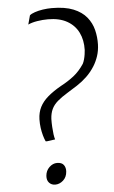

<svg xmlns="http://www.w3.org/2000/svg" viewBox="-60 -926 580 976"><g transform="rotate(-5 230.0 -438.0)"><path d="M152 -214Q146 -227 141 -244.8Q136 -262.5 133 -283.5Q130 -304.5 130.5 -327.5Q131.5 -362.5 145.2 -389.8Q159 -417 186.2 -440.5Q213.5 -464 254 -487Q291 -506.5 320.8 -529.8Q350.5 -553 374.5 -589.5Q379 -598 382.5 -610.5Q386 -623 388 -636.2Q390 -649.5 390.5 -659Q392 -709.5 373 -748Q354 -786.5 315 -808.5Q276 -830.5 218 -830.5Q190.5 -830.5 162.8 -826Q135 -821.5 116 -812.5L128.5 -858.5Q136.5 -866 154.8 -872.2Q173 -878.5 196.2 -882Q219.5 -885.5 242 -885.5Q309 -885.5 352 -868Q395 -850.5 419 -821Q443 -791.5 452 -755.2Q461 -719 460 -681Q459 -649 450 -622Q441 -595 427 -572.5Q408.5 -543 385 -520.8Q361.5 -498.5 335.2 -481.5Q309 -464.5 283.5 -449Q253 -430.5 232.8 -413Q212.5 -395.5 202.5 -374.2Q192.5 -353 191 -324.5Q190.5 -304 191.8 -283.5Q193 -263 195.2 -246Q197.5 -229 201 -219L158 -213ZM140.5 -38Q142.5 -64.5 160.5 -81.8Q178.5 -99 200 -99Q224.5 -99 234.5 -85Q244.5 -71 243 -51Q241 -23 222.5 -6.5Q204 10 182 10Q163 10 151 -2.8Q139 -15.5 140.5 -38Z"/></g></svg>

Font: Merriweather 72pt Light
Style: Italic
Weight: 300
Italic angle: -7.8°
Version: Version 2.101